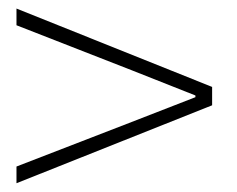

<svg xmlns="http://www.w3.org/2000/svg" viewBox="-20 -584 540 438"><path d="M17.6 -166V-204.1L280.3 -305.7L425.8 -362.3V-366.2L280.3 -423.8L17.6 -526.4V-564.5L463.9 -385.7V-343.8Z"/></svg>

Font: Gen Shin Gothic Monospace ExtraLight
Style: Regular
Weight: 200
Designer: [Source Han Sans]
Ryoko NISHIZUKA  (kana & ideographs); Paul D. Hunt (Latin, Greek & Cyrillic); Wenlong ZHANG  (bopomofo
Version: Version 1.002.20150607